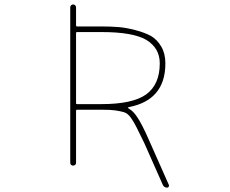

<svg xmlns="http://www.w3.org/2000/svg" viewBox="-20 -773 1040 869"><path d="M736.3 76.2Q722.7 76.2 716.8 63.5L632.8 -126Q610.4 -172.9 597.7 -197.3Q585 -222.7 572.3 -240.2Q558.6 -259.8 540 -265.6Q521.5 -270.5 501.5 -273.4Q481.4 -276.4 439.5 -276.4H328.1Q324.2 -276.4 324.2 -271.5V-36.1Q324.2 -30.3 320.3 -26.9Q316.4 -23.4 311 -23.4Q305.7 -23.4 301.8 -26.9Q297.9 -30.3 297.9 -36.1V-740.2Q297.9 -745.1 301.8 -749Q305.7 -752.9 311 -752.9Q316.4 -752.9 320.3 -749Q324.2 -745.1 324.2 -740.2V-658.2Q324.2 -653.3 328.1 -653.3H439.5Q481.4 -653.3 517.6 -650.4Q551.8 -647.5 592.8 -636.7Q633.8 -626 663.1 -610.4Q691.4 -593.8 710 -562Q728.5 -530.3 728.5 -486.3Q728.5 -399.4 683.6 -349.6Q643.6 -304.7 567.4 -289.1L560.5 -287.1Q558.6 -287.1 558.6 -285.6Q558.6 -284.2 559.6 -284.2L566.4 -279.3Q584 -268.6 599.6 -245.1Q622.1 -212.9 655.3 -136.7L744.1 63.5Q745.1 65.4 745.1 67.4Q745.1 69.3 743.2 72.3Q741.2 76.2 736.3 76.2ZM324.2 -305.7Q324.2 -301.8 328.1 -301.8H439.5Q580.1 -301.8 641.6 -345.7Q703.1 -390.6 703.1 -486.3Q703.1 -555.7 641.6 -592.8Q581.1 -627.9 439.5 -627.9H328.1Q324.2 -627.9 324.2 -624Z"/></svg>

Font: Rounded-X Mgen+ 2m thin
Style: Regular
Weight: 100
Designer: [Source Han Sans]
Ryoko NISHIZUKA  (kana & ideographs); Paul D. Hunt (Latin, Greek & Cyrillic); Wenlong ZHANG  (bopomofo
Version: Version 1.059.20150602